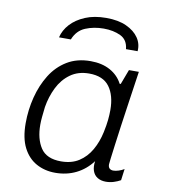

<svg xmlns="http://www.w3.org/2000/svg" viewBox="-83 -798 771 878"><g transform="rotate(10 303.0 -359.0)"><path d="M232 10Q183 10 144 -11.5Q105 -33 82.5 -77Q60 -121 60 -190Q60 -252 75 -311Q90 -370 119.5 -417.5Q149 -465 195 -493Q241 -521 304 -521Q357 -521 395 -500Q433 -479 452 -442H457L483 -511H529Q518 -436 508.5 -371Q499 -306 491.5 -253Q484 -200 479 -160.5Q474 -121 471 -98.5Q468 -76 468 -71Q468 -58 474.5 -52Q481 -46 492 -46Q503 -46 517 -50.5Q531 -55 542 -62L535 -9Q521 -1 503.5 4.5Q486 10 467 10Q444 10 428 0Q412 -10 405.5 -29Q399 -48 403 -74Q372 -33 328.5 -11.5Q285 10 232 10ZM249 -46Q298 -46 332 -68Q366 -90 387.5 -127.5Q409 -165 419 -212Q426 -245 428.5 -269.5Q431 -294 431 -316Q431 -384 401.5 -424Q372 -464 307 -464Q256 -464 220 -438Q184 -412 163 -369.5Q142 -327 134 -278Q131 -252 129 -232Q127 -212 127 -195Q127 -129 154.5 -87.5Q182 -46 249 -46ZM142 -603Q150 -637 175.5 -665Q201 -693 242.5 -710.5Q284 -728 340 -728Q396 -728 434 -710.5Q472 -693 491 -665Q510 -637 507 -603H453Q449 -646 415.5 -662Q382 -678 337 -678Q291 -678 252.5 -662Q214 -646 197 -603Z"/></g></svg>

Font: Chivo ExtraLight
Style: Italic
Weight: 250
Italic angle: -8.05°
Designer: Hector Gatti
Foundry: Omnibus-Type
Version: Version 2.002